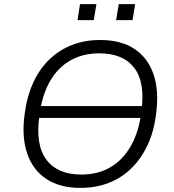

<svg xmlns="http://www.w3.org/2000/svg" viewBox="-20 -908 847 936"><path d="M147 -333 155 -391H720L711 -333ZM372 8Q272 8 206 -35.5Q140 -79 112.5 -160Q85 -241 100 -351Q111 -437 141.5 -504Q172 -571 220 -617.5Q268 -664 330.5 -688.5Q393 -713 468 -713Q570 -713 635.5 -669.5Q701 -626 728.5 -545.5Q756 -465 741 -354Q731 -268 699.5 -201Q668 -134 620.5 -87.5Q573 -41 510.5 -16.5Q448 8 372 8ZM376 -57Q457 -57 518 -92.5Q579 -128 618 -196.5Q657 -265 669 -363Q689 -506 634.5 -577Q580 -648 464 -648Q384 -648 322.5 -613Q261 -578 222.5 -510Q184 -442 172 -343Q152 -201 206.5 -129Q261 -57 376 -57ZM546 -810 559 -888H639L626 -810ZM358 -810 370 -888H450L437 -810Z"/></svg>

Font: Nunito Sans 7pt Light
Style: Italic
Weight: 300
Italic angle: -9°
Designer: Vernon Adams
Foundry: Vernon Adams
Version: Version 3.101;gftools[0.9.27]